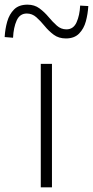

<svg xmlns="http://www.w3.org/2000/svg" viewBox="-73 -804 399 824"><path d="M102 0V-530H150V0ZM210 -639Q179 -639 157.5 -655Q136 -671 118.5 -692.5Q101 -714 83 -730Q65 -746 42 -746Q12 -746 -1.5 -716Q-15 -686 -17 -642L-53 -645Q-51 -680 -42 -711.5Q-33 -743 -12.5 -763.5Q8 -784 45 -784Q75 -784 96.5 -768Q118 -752 135.5 -731Q153 -710 171 -694Q189 -678 212 -678Q242 -678 255.5 -708Q269 -738 271 -780L306 -778Q304 -744 295.5 -712.5Q287 -681 266.5 -660Q246 -639 210 -639Z"/></svg>

Font: Noto Sans KR ExtraLight
Style: Regular
Weight: 250
Designer: Ryoko NISHIZUKA  (kana, bopomofo & ideographs); Paul D. Hunt (Latin, Greek & Cyrillic); Sandoll Communications , Soo-you
Foundry: Adobe
Version: Version 2.004-H2;hotconv 1.0.118;makeotfexe 2.5.65603